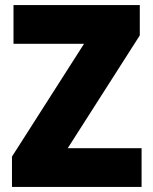

<svg xmlns="http://www.w3.org/2000/svg" viewBox="-20 -734 600 754"><path d="M536 0H27V-119L310 -562H33V-714H529V-595L246 -152H536Z"/></svg>

Font: Noto Sans Lao UI SemCond Blk
Style: Regular
Weight: 900
Width: 4
Designer: Monotype Design Team
Foundry: Monotype Imaging Inc.
Version: Version 2.000; ttfautohint (v1.8.4.7-5d5b)